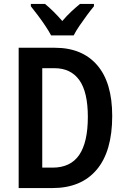

<svg xmlns="http://www.w3.org/2000/svg" viewBox="-20 -957 641 977"><path d="M551 -367Q551 -187 472 -93.5Q393 0 246 0H75V-714H259Q398 -714 474.5 -625.5Q551 -537 551 -367ZM427 -362Q427 -489 383.5 -549.5Q340 -610 257 -610H195V-104H247Q339 -104 383 -168.5Q427 -233 427 -362ZM240 -777Q229 -798 211 -825Q193 -852 173 -878.5Q153 -905 137 -925V-937H209Q251 -903 297 -850Q321 -878 342.5 -898Q364 -918 387 -937H458V-925Q442 -906 422.5 -879.5Q403 -853 384.5 -826Q366 -799 355 -777Z"/></svg>

Font: Noto Sans Ethiopic Condensed SemiBold
Style: Regular
Weight: 600
Width: 3
Designer: Monotype Design Team
Foundry: Monotype Imaging Inc.
Version: Version 2.102; ttfautohint (v1.8.4.7-5d5b)